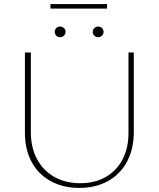

<svg xmlns="http://www.w3.org/2000/svg" viewBox="-20 -915 776 940"><path d="M227 -895H504V-873H227ZM248 -759Q248 -770 255.5 -777.5Q263 -785 274 -785Q285 -785 293 -777.5Q301 -770 301 -759Q301 -748 293 -740.5Q285 -733 274 -733Q263 -733 255.5 -740.5Q248 -748 248 -759ZM434 -759Q434 -770 442 -777.5Q450 -785 460 -785Q472 -785 479.5 -777.5Q487 -770 487 -759Q487 -748 479.5 -740.5Q472 -733 460 -733Q449 -733 441.5 -740.5Q434 -748 434 -759ZM102 -264V-658H131V-268Q131 -193 161 -136.5Q191 -80 246 -49Q301 -18 373 -18Q444 -18 497.5 -48.5Q551 -79 580 -134.5Q609 -190 609 -264V-658H635V-268Q635 -186 602 -124Q569 -62 508.5 -28.5Q448 5 369 5Q289 5 228.5 -28Q168 -61 135 -122Q102 -183 102 -264Z"/></svg>

Font: Ysabeau SC Extralight
Style: Regular
Weight: 200
Designer: Christian Thalmann (Catharsis Fonts)
Version: Version 0.003